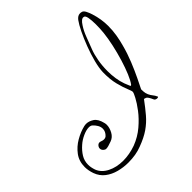

<svg xmlns="http://www.w3.org/2000/svg" viewBox="-216 -762 1004 1004"><g transform="rotate(-45 286.5 -259.5)"><path d="M575 -575Q583 -550 587 -524.5Q591 -499 591 -475Q591 -440 585.5 -407.5Q580 -375 572 -347Q560 -301 541.5 -255.5Q523 -210 505.5 -174Q488 -138 478 -118Q478 -114 478.5 -101.5Q479 -89 485 -75Q491 -62 499 -52.5Q507 -43 512 -31Q513 -30 513 -29.5Q513 -29 513 -29Q513 -25 504 -25Q500 -25 495 -27Q490 -29 488 -33Q474 -65 464.5 -68.5Q455 -72 453 -72Q425 -34 399.5 -4Q374 26 341.5 48.5Q309 71 260 89Q217 106 160 106Q125 106 90.5 97Q56 88 30 68Q4 48 -8 15Q-13 1 -15.5 -13Q-18 -27 -18 -39Q-18 -82 5 -113Q28 -144 62.5 -164Q97 -184 131 -192Q135 -193 139 -193.5Q143 -194 147 -194Q167 -194 188 -180.5Q209 -167 218 -129Q219 -125 219.5 -121.5Q220 -118 220 -114Q220 -92 207.5 -69Q195 -46 172 -38Q143 -27 130 -27Q124 -27 120.5 -29.5Q117 -32 113 -35Q111 -37 108.5 -41.5Q106 -46 106 -52Q106 -62 115 -71Q122 -76 126 -76Q133 -76 140.5 -73Q148 -70 155 -70Q166 -70 173 -76Q191 -93 191 -114Q191 -128 183.5 -141Q176 -154 165 -164Q158 -171 144 -171Q125 -171 99.5 -159.5Q74 -148 55 -131Q32 -111 17.5 -87.5Q3 -64 3 -35Q3 -25 5 -14.5Q7 -4 11 8Q24 42 61.5 61Q99 80 148 80Q194 80 242 63Q289 45 325.5 14Q362 -17 387 -50Q412 -83 425 -108Q438 -133 438 -138Q439 -145 429 -168.5Q419 -192 409 -231Q399 -270 400 -323Q401 -353 411.5 -393.5Q422 -434 438 -476Q454 -518 471 -553Q488 -588 502 -607Q516 -625 532 -625Q534 -625 537 -625Q540 -625 542 -624Q554 -623 562.5 -606Q571 -589 575 -575ZM548 -465Q551 -495 551 -525Q551 -556 547 -577Q543 -598 532 -598Q517 -601 498 -571Q482 -547 470 -515Q458 -483 444 -447Q434 -421 427.5 -385Q421 -349 421 -309Q421 -282 425 -254.5Q429 -227 438 -202Q448 -176 450.5 -171.5Q453 -167 458 -172Q471 -189 485 -222.5Q499 -256 512 -298.5Q525 -341 534.5 -384.5Q544 -428 548 -465Z"/></g></svg>

Font: Ingrid Darling
Style: Regular
Weight: 400
Designer: Robert E. Leuschke
Foundry: Robert E. Leuschke
Version: Version 1.010; ttfautohint (v1.8.3)